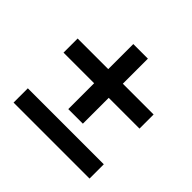

<svg xmlns="http://www.w3.org/2000/svg" viewBox="-144 -721 856 856"><g transform="rotate(45 284.5 -293.0)"><path d="M238 -164V-327H45V-416H238V-574H330V-416H524V-327H330V-164ZM45 -12V-102H524V-12Z"/></g></svg>

Font: Ruda SemiBold
Style: Regular
Weight: 600
Designer: Mariela Monsalve and Angelina Sanchez
Foundry: Mariela Monsalve and Angelina Sanchez
Version: Version 2.001